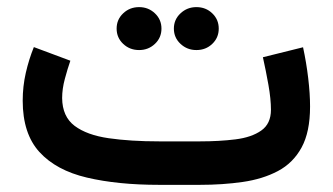

<svg xmlns="http://www.w3.org/2000/svg" viewBox="-20 -517 930 537"><path d="M538.6 0H425.3Q309.1 0 223.1 -20.3Q137.2 -40.5 90.3 -91.8Q43.5 -143.1 43.5 -235.4Q43.5 -275.4 52.2 -313.5Q61 -351.6 74.7 -385.3L176.8 -347.2Q168.9 -324.7 161.4 -296.6Q153.8 -268.6 153.8 -242.7Q154.3 -190.9 188.7 -165Q223.1 -139.2 284.2 -130.4Q345.2 -121.6 425.3 -121.6H539.6Q593.3 -121.6 638.4 -127.2Q683.6 -132.8 710.7 -151.9Q737.8 -170.9 737.8 -210Q737.8 -240.2 730.7 -280Q723.6 -319.8 715.3 -356.9L827.6 -384.8Q836.9 -341.8 842 -298.6Q847.2 -255.4 847.2 -218.8Q847.2 -147.9 823.5 -104.5Q799.8 -61 757.3 -38.6Q714.8 -16.1 658.9 -8.1Q603 0 538.6 0ZM466.3 -437Q466.3 -462.4 484.9 -479.7Q503.4 -497.1 529.3 -497.1Q555.7 -497.1 573.7 -479.7Q591.8 -462.4 591.8 -437Q591.8 -411.6 573.7 -394.3Q555.7 -377 529.3 -377Q503.4 -377 484.9 -394.3Q466.3 -411.6 466.3 -437ZM306.2 -437Q306.2 -462.4 324.5 -479.7Q342.8 -497.1 369.1 -497.1Q395 -497.1 413.3 -479.7Q431.6 -462.4 431.6 -437Q431.6 -411.6 413.3 -394.3Q395 -377 369.1 -377Q342.8 -377 324.5 -394.3Q306.2 -411.6 306.2 -437Z"/></svg>

Font: Vazirmatn RD UI FD SemiBold
Style: Regular
Weight: 600
Designer: Saber Rastikerdar
Foundry: Saber Rastikerdar
Version: Version 33.003